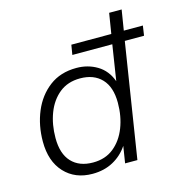

<svg xmlns="http://www.w3.org/2000/svg" viewBox="-106 -801 857 905"><g transform="rotate(-15 322.5 -348.5)"><path d="M236 8Q151 8 99.5 -47.5Q48 -103 48 -199Q48 -278 76 -345Q104 -412 158 -453Q212 -494 290 -494Q346 -494 391 -467Q436 -440 456 -385L483 -558H288L296 -606H491L507 -705H568L552 -606H645L638 -558H544L456 0H396L409 -82Q381 -40 337 -16Q293 8 236 8ZM252 -43Q312 -43 353 -76Q394 -109 415.5 -164Q437 -219 437 -285Q437 -362 399 -402Q361 -442 294 -442Q234 -442 193 -409Q152 -376 131 -321Q110 -266 110 -200Q110 -123 147.5 -83Q185 -43 252 -43Z"/></g></svg>

Font: Nunito Sans Light
Style: Italic
Weight: 300
Italic angle: -9°
Designer: Vernon Adams
Foundry: Vernon Adams
Version: Version 3.006; ttfautohint (v1.8.3)